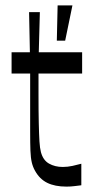

<svg xmlns="http://www.w3.org/2000/svg" viewBox="-20 -679 348 713"><path d="M227 14Q184 14 155.5 0Q127 -14 110 -45Q102 -59 98 -76Q94 -93 93 -119.5Q92 -146 92 -191Q92 -222 92 -256.5Q92 -291 92 -322.5Q92 -354 92 -376.5Q92 -399 92 -406H23V-485H91L88 -634H128L124 -485H285V-406H123Q123 -385 123 -365.5Q123 -346 123 -329Q123 -264 124 -221.5Q125 -179 126.5 -154Q128 -129 132 -114Q140 -84 162 -71.5Q184 -59 213 -59Q231 -59 249.5 -63Q268 -67 282 -71V9Q273 10 258 12Q243 14 227 14ZM222 -528H191L194 -659H249Z"/></svg>

Font: Ojuju Medium
Style: Regular
Weight: 500
Designer: Chisaokwu Joboson, Mirko Velimirovic
Foundry: Udi Foundry
Version: Version 1.000